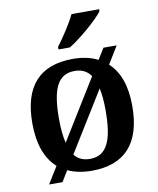

<svg xmlns="http://www.w3.org/2000/svg" viewBox="-89 -835 776 944"><g transform="rotate(-10 299.5 -363.0)"><path d="M240 -619V-606H297C356 -642 446 -721 471 -756V-766H333C312 -721 269 -657 240 -619ZM131 -44 79 40H146L179 -14C213 2 253 10 298 10C463 10 549 -82 549 -270C549 -371 522 -443 472 -489L525 -576H459L425 -521C391 -539 349 -548 301 -548C136 -548 50 -457 50 -270C50 -165 79 -90 131 -44ZM380 -448 195 -148C187 -180 183 -221 183 -270C183 -415 213 -488 299 -488C335 -488 361 -475 380 -448ZM300 -49C266 -49 241 -60 222 -84L406 -382C413 -351 416 -314 416 -270C416 -125 386 -49 300 -49Z"/></g></svg>

Font: Noto Serif SemiBold
Style: Regular
Weight: 600
Designer: Monotype Design Team
Foundry: Monotype Imaging Inc.
Version: Version 2.013